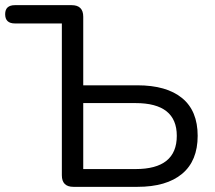

<svg xmlns="http://www.w3.org/2000/svg" viewBox="-23 -725 834 745"><path d="M510 0H262Q217 0 217 -45V-634H35Q-3 -634 -3 -670Q-3 -705 35 -705H255Q300 -705 300 -660V-394H510Q623 -394 683.5 -344.5Q744 -295 744 -198Q744 -101 683.5 -50.5Q623 0 510 0ZM300 -325V-69H503Q663 -69 663 -198Q663 -325 503 -325Z"/></svg>

Font: Nunito
Style: Regular
Weight: 400
Designer: Vernon Adams
Foundry: Vernon Adams
Version: Version 3.602